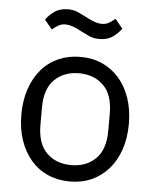

<svg xmlns="http://www.w3.org/2000/svg" viewBox="-53 -773 666 829"><g transform="rotate(5 280.0 -358.0)"><path d="M280 12Q228 12 185 -7Q142 -26 111.5 -61.5Q81 -97 64 -146.5Q47 -196 47 -258Q47 -319 64 -369Q81 -419 111.5 -454.5Q142 -490 185 -509Q228 -528 280 -528Q332 -528 374.5 -509Q417 -490 448 -454.5Q479 -419 496 -369Q513 -319 513 -258Q513 -196 496 -146.5Q479 -97 448 -61.5Q417 -26 374.5 -7Q332 12 280 12ZM280 -59Q345 -59 386 -99Q427 -139 427 -221V-295Q427 -377 386 -417Q345 -457 280 -457Q215 -457 174 -417Q133 -377 133 -295V-221Q133 -139 174 -99Q215 -59 280 -59ZM354 -612Q328 -612 309 -621Q290 -630 274 -638Q250 -651 233.5 -656.5Q217 -662 204 -662Q187 -662 174 -655Q161 -648 146 -635L113 -675Q127 -695 150 -711.5Q173 -728 208 -728Q234 -728 253 -719Q272 -710 288 -702Q312 -689 328.5 -683.5Q345 -678 358 -678Q375 -678 388 -685Q401 -692 416 -705L449 -665Q435 -645 412 -628.5Q389 -612 354 -612Z"/></g></svg>

Font: IBM Plex Sans Arabic
Style: Regular
Weight: 400
Designer: Mike Abbink, Paul van der Laan, Pieter van Rosmalen, Wael Morcos, Khajak Apelian
Foundry: Bold Monday
Version: Version 1.1